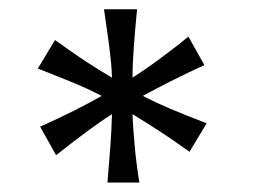

<svg xmlns="http://www.w3.org/2000/svg" viewBox="-20 -801 542 411"><path d="M273.4 -781.2Q271 -756.8 269.3 -736.8Q267.6 -716.8 266.4 -699.5Q265.1 -682.1 264.4 -666.5Q263.7 -650.9 263.7 -634.8Q277.3 -643.6 290.5 -652.6Q303.7 -661.6 317.9 -672.1Q332 -682.6 348.1 -694.8Q364.3 -707 383.3 -722.7L417.5 -661.6Q395 -651.4 377 -642.6Q358.9 -633.8 343.3 -626Q327.6 -618.2 313.5 -610.6Q299.3 -603 285.6 -595.7Q299.8 -588.4 314.5 -581.5Q329.1 -574.7 345.2 -567.9Q361.3 -561 380.4 -553.5Q399.4 -545.9 422.4 -537.1L385.7 -476.1Q365.7 -490.2 349.4 -501.5Q333 -512.7 318.4 -522.2Q303.7 -531.7 290.5 -540Q277.3 -548.3 263.7 -556.6Q264.2 -540.5 265.4 -524.7Q266.6 -508.8 268.1 -491.5Q269.5 -474.1 272 -454.3Q274.4 -434.6 278.3 -410.2H210Q211.9 -434.6 213.6 -454.6Q215.3 -474.6 216.6 -492.2Q217.8 -509.8 218.5 -525.4Q219.2 -541 219.7 -556.6Q206.5 -548.3 193.4 -539.1Q180.2 -529.8 165.8 -519.3Q151.4 -508.8 135.3 -496.3Q119.1 -483.9 100.1 -468.8L65.9 -529.8L106 -548.3Q124.5 -557.1 140.1 -564.9Q155.8 -572.8 169.7 -580.3Q183.6 -587.9 197.8 -595.7Q183.6 -603 168.9 -609.9Q154.3 -616.7 137.9 -623.5Q121.6 -630.4 102.8 -637.7Q84 -645 61 -654.3L97.7 -715.3Q117.7 -701.2 134 -689.7Q150.4 -678.2 165 -668.7Q179.7 -659.2 192.9 -650.9Q206.1 -642.6 219.7 -634.8Q219.2 -650.9 217.8 -666.5Q216.3 -682.1 214.1 -699.5Q211.9 -716.8 209 -736.8Q206.1 -756.8 202.6 -781.2Z"/></svg>

Font: Andika Compact
Style: Regular
Weight: 400
Designer: Victor Gaultney, Annie Olsen, Julie Remington, Don Collingsworth, Eric Hays, Becca Hirsbrunner
Foundry: SIL International
Version: Version 5.000 ; LnSpcTght